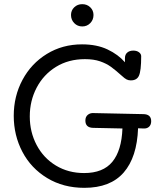

<svg xmlns="http://www.w3.org/2000/svg" viewBox="-20 -903 781 922"><path d="M706 -321Q706 -304 696 -294.5Q686 -285 669 -286L643 -287Q638 -148 574 -74.5Q510 -1 385 -1Q284 -1 206.5 -48Q129 -95 87.5 -174Q46 -253 46 -347Q46 -441 88 -519.5Q130 -598 205 -644Q280 -690 374 -690Q445 -690 496.5 -665.5Q548 -641 580 -604V-624Q580 -641 591 -650.5Q602 -660 620 -660Q637 -660 647.5 -652Q658 -644 658 -633Q658 -562 647 -539Q637 -517 608 -517Q597 -517 588 -521.5Q579 -526 565 -539Q535 -566 513 -582Q491 -598 460.5 -608.5Q430 -619 388 -619Q309 -619 249 -582Q189 -545 156 -482Q123 -419 123 -344Q123 -269 156 -206.5Q189 -144 248.5 -108Q308 -72 384 -72Q475 -72 519.5 -126Q564 -180 568 -286L427 -289Q390 -290 390 -324Q390 -342 401.5 -351.5Q413 -361 429 -360L667 -355Q706 -355 706 -321ZM321 -831Q321 -853 336.5 -868Q352 -883 375 -883Q398 -883 413.5 -868Q429 -853 429 -831Q429 -808 413.5 -792Q398 -776 375 -776Q352 -776 336.5 -792Q321 -808 321 -831Z"/></svg>

Font: Mali
Style: Regular
Weight: 400
Version: Version 1.000; ttfautohint (v1.6)